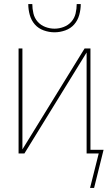

<svg xmlns="http://www.w3.org/2000/svg" viewBox="-20 -760 540 951"><path d="M250 -600Q223 -600 196.5 -609.5Q170 -619 152.5 -639Q135 -659 127.5 -686Q120 -713 120 -740H140Q140 -717 145.5 -693.5Q151 -670 166.5 -652.5Q182 -635 204.5 -626.5Q227 -618 250 -618Q273 -618 295.5 -626.5Q318 -635 333.5 -652.5Q349 -670 354.5 -693.5Q360 -717 360 -740H380Q380 -713 372.5 -686Q365 -659 347.5 -639Q330 -619 303.5 -609.5Q277 -600 250 -600ZM446 171H426L469 0H409V-500L101 0H72V-520H91V-20L399 -520H428V-18H493Z"/></svg>

Font: Iosevka Thin
Style: Regular
Weight: 100
Monospace: yes
Designer: Belleve Invis
Foundry: Belleve Invis
Version: Version 32.5.0; ttfautohint (v1.8.4)